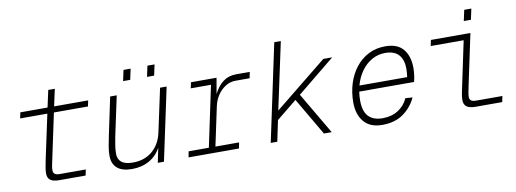

<svg xmlns="http://www.w3.org/2000/svg" viewBox="-59 -1040 3717 1383"><g transform="rotate(-10 1800.0 -349.0)"><path d="M285 0Q240 0 219.5 -15.5Q199 -31 199 -64Q199 -85 203.5 -109.5Q208 -134 213 -160L283 -487H84L93 -530H292L319 -654H367L340 -530H589L580 -487H331L261 -158Q255 -133 251.5 -113Q248 -93 248 -77Q248 -61 259 -52Q270 -43 295 -43H486L477 0Z M815 12Q744 12 707.5 -19.5Q671 -51 671 -110Q671 -143 677 -177.5Q683 -212 692 -255L750 -530H798L736 -239Q731 -213 725.5 -180Q720 -147 720 -116Q720 -77 746 -55Q772 -33 830 -33Q915 -33 972 -81.5Q1029 -130 1047 -213L1115 -530H1163L1050 0H1005L1027 -107Q997 -50 942 -19Q887 12 815 12ZM861 -623 878 -702H930L913 -623ZM1036 -623 1053 -702H1105L1088 -623Z M1230 0 1238 -43H1386L1480 -487H1332L1341 -530H1528L1508 -415Q1538 -473 1577.5 -501.5Q1617 -530 1672 -530H1771L1762 -485H1659Q1619 -485 1585 -463.5Q1551 -442 1527 -406Q1503 -370 1494 -325L1434 -43H1607L1599 0Z M1831 0 1982 -710H2030L1925 -220L2309 -530H2374L2098 -305L2277 0H2220L2060 -274L1911 -153L1879 0Z M2646 12Q2557 12 2512 -41.5Q2467 -95 2467 -183Q2467 -257 2487.5 -322Q2508 -387 2547 -436.5Q2586 -486 2640.5 -514Q2695 -542 2763 -542Q2853 -542 2895 -490.5Q2937 -439 2937 -354Q2937 -330 2933.5 -303Q2930 -276 2924 -253H2523Q2518 -222 2518 -189Q2518 -109 2553.5 -72Q2589 -35 2656 -35Q2723 -35 2771 -66Q2819 -97 2842 -149L2894 -145Q2861 -75 2799.5 -31.5Q2738 12 2646 12ZM2754 -495Q2702 -495 2657.5 -470Q2613 -445 2580.5 -400Q2548 -355 2532 -296H2881Q2883 -311 2884.5 -325.5Q2886 -340 2886 -356Q2886 -422 2854 -458.5Q2822 -495 2754 -495Z M3331 0Q3285 0 3264.5 -15.5Q3244 -31 3244 -64Q3244 -85 3248.5 -109.5Q3253 -134 3259 -160L3328 -487H3087L3096 -530H3385L3306 -158Q3301 -133 3297 -113Q3293 -93 3293 -77Q3293 -61 3304 -52Q3315 -43 3341 -43H3533L3524 0ZM3353 -623 3370 -702H3422L3405 -623Z"/></g></svg>

Font: Geist Mono ExtraLight
Style: Italic
Weight: 200
Italic angle: -12°
Monospace: yes
Designer: Basement.studio, Andrés Briganti, Mateo Zaragoza
Foundry: Basement.studio, Vercel, Andrés Briganti, Guido Ferreyra, Mateo Zaragoza
Version: Version 1.500; ttfautohint (v1.8.4.7-5d5b)